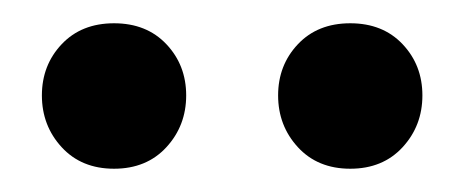

<svg xmlns="http://www.w3.org/2000/svg" viewBox="-20 -746 400 165"><path d="M16 -664Q16 -690 33 -708Q50 -726 78 -726Q106 -726 123 -708Q140 -690 140 -664Q140 -638 123 -619.5Q106 -601 78 -601Q50 -601 33 -619.5Q16 -638 16 -664ZM219 -664Q219 -690 236 -708Q253 -726 281 -726Q309 -726 326 -708Q343 -690 343 -664Q343 -638 326 -619.5Q309 -601 281 -601Q253 -601 236 -619.5Q219 -638 219 -664Z"/></svg>

Font: Tiro Bangla
Style: Regular
Weight: 400
Designer: Bangla: John Hudson & Fiona Ross. Latin: John Hudson.
Foundry: Tiro Typeworks Ltd.
Version: Version 1.60